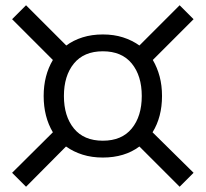

<svg xmlns="http://www.w3.org/2000/svg" viewBox="-20 -699 782 730"><path d="M79 11 26 -42 181 -196Q146 -255 146 -334Q146 -412 181 -471L26 -626L79 -679L232 -526Q259 -546 294 -557Q329 -568 371 -568Q413 -568 447.5 -557Q482 -546 510 -526L663 -679L716 -626L561 -471Q578 -442 587 -408Q596 -374 596 -334Q596 -294 587 -259.5Q578 -225 560 -196L716 -42L663 11L510 -142Q482 -121 447 -110.5Q412 -100 371 -100Q329 -100 294 -111Q259 -122 231 -142ZM371 -164Q443 -164 481 -210.5Q519 -257 519 -334Q519 -411 481 -457.5Q443 -504 371 -504Q299 -504 261 -457.5Q223 -411 223 -334Q223 -257 261 -210.5Q299 -164 371 -164Z"/></svg>

Font: Gantari
Style: Regular
Weight: 400
Designer: Anugrah Pasau
Foundry: Lafontype
Version: Version 1.000; ttfautohint (v1.8.3)